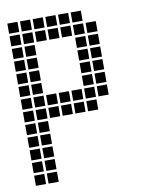

<svg xmlns="http://www.w3.org/2000/svg" viewBox="-76 -698 551 746"><g transform="rotate(-10 200.0 -325.0)"><path d="M5 -645V-605H45V-645ZM5 -595V-555H45V-595ZM5 -545V-505H45V-545ZM5 -495V-455H45V-495ZM5 -445V-405H45V-445ZM5 -395V-355H45V-395ZM5 -345V-305H45V-345ZM5 -295V-255H45V-295ZM5 -245V-205H45V-245ZM5 -195V-155H45V-195ZM5 -145V-105H45V-145ZM5 -95V-55H45V-95ZM5 -45V-5H45V-45ZM55 -45V-5H95V-45ZM55 -95V-55H95V-95ZM55 -145V-105H95V-145ZM55 -195V-155H95V-195ZM55 -245V-205H95V-245ZM55 -295V-255H95V-295ZM55 -345V-305H95V-345ZM55 -395V-355H95V-395ZM55 -445V-405H95V-445ZM55 -495V-455H95V-495ZM55 -545V-505H95V-545ZM55 -595V-555H95V-595ZM55 -645V-605H95V-645ZM105 -645V-605H145V-645ZM105 -595V-555H145V-595ZM155 -595V-555H195V-595ZM205 -595V-555H245V-595ZM205 -645V-605H245V-645ZM155 -645V-605H195V-645ZM105 -345V-305H145V-345ZM105 -295V-255H145V-295ZM155 -295V-255H195V-295ZM155 -345V-305H195V-345ZM205 -345V-305H245V-345ZM205 -295V-255H245V-295ZM255 -645V-605H295V-645ZM255 -595V-555H295V-595ZM255 -545V-505H295V-545ZM255 -495V-455H295V-495ZM255 -445V-405H295V-445ZM255 -395V-355H295V-395ZM255 -345V-305H295V-345ZM255 -295V-255H295V-295ZM305 -595V-555H345V-595ZM305 -545V-505H345V-545ZM305 -495V-455H345V-495ZM305 -445V-405H345V-445ZM305 -395V-355H345V-395ZM305 -345V-305H345V-345Z"/></g></svg>

Font: Nose Transport 13 Square
Style: Regular
Weight: 400
Designer: Nico Rohrbach
Foundry: Nose
Version: Version 1.400;Glyphs 3.2.3 (3260)